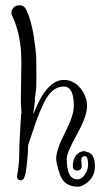

<svg xmlns="http://www.w3.org/2000/svg" viewBox="-20 -667 398 728"><path d="M288 -60 290 -37Q290 -27 281.5 -22.5Q273 -18 264.5 -22Q256 -26 256 -36Q256 -71 277 -86Q288 -94 300 -94L319 -88Q340 -76 340 -37Q340 2 311 25Q291 41 276 41Q220 41 205 -12Q193 -50 193 -65Q193 -99 226.5 -164Q260 -229 260 -265Q260 -339 222 -339Q178 -339 149 -282Q128 -240 112 -192L87 -118Q86 -111 86 -96Q86 -81 81 -37.5Q76 6 68 12.5Q60 19 53 16Q46 13 44 3Q53 -42 53 -85Q53 -128 60 -233Q62 -236 60.5 -255.5Q59 -275 59 -280L61 -432Q61 -534 27 -605Q23 -613 23 -620.5Q23 -628 31 -637.5Q39 -647 54 -647Q72 -647 80 -629Q99 -588 108 -529.5Q117 -471 117.5 -442Q118 -413 118 -370.5Q118 -328 114.5 -310Q111 -292 112 -281L106 -233Q156 -364 222 -364Q259 -364 284.5 -333Q310 -302 310 -264Q310 -226 271.5 -157Q233 -88 233 -65Q233 13 273 13Q292 13 306 -12Q314 -27 314 -42.5Q314 -58 311 -67Q308 -76 300 -75Q288 -73 288 -60Z"/></svg>

Font: Ruge Boogie
Style: Regular
Weight: 400
Version: Version 1.003